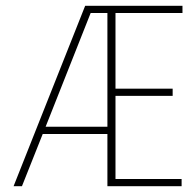

<svg xmlns="http://www.w3.org/2000/svg" viewBox="-20 -645 665 665"><path d="M27 0H56L128 -181H352V0H609V-25H380V-313H578V-338H380V-600H612V-625H275ZM138 -206 294 -600H352V-206Z"/></svg>

Font: Inconsolata Expanded ExtraLight
Style: Regular
Weight: 200
Width: 7
Monospace: yes
Designer: Raph Levien, Cyreal, Brenton Simpson
Foundry: Raph Levien, Cyreal, Google
Version: Version 3.100